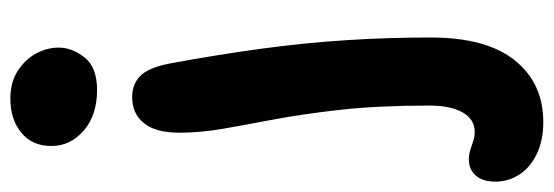

<svg xmlns="http://www.w3.org/2000/svg" viewBox="-398 -422 1042 361"><g transform="rotate(-90 122.5 -241.0)"><path d="M74 260Q39 260 13.5 247.5Q-12 235 -25 214.5Q-38 194 -38 170Q-38 146 -26.5 133Q-15 120 4 120Q11 120 17 121.5Q23 123 28.5 125Q34 127 40.5 129Q47 131 56 131Q79 131 92 108.5Q105 86 105 46Q105 -51 97 -122Q89 -193 79 -246Q69 -299 61.5 -341.5Q54 -384 54 -424Q54 -469 72 -491Q90 -513 121 -513Q145 -513 160.5 -498Q176 -483 184 -443Q201 -351 212 -269.5Q223 -188 228 -110Q233 -32 233 48Q233 153 190 206.5Q147 260 74 260ZM134 -579Q87 -579 58 -604Q29 -629 29 -665Q29 -701 54 -721.5Q79 -742 118 -742Q149 -742 170.5 -728Q192 -714 203 -693.5Q214 -673 214 -651Q214 -626 195.5 -602.5Q177 -579 134 -579Z"/></g></svg>

Font: Shantell Sans Light SemiBold
Style: Regular
Weight: 600
Version: Version 1.008;[ac192a2d6]